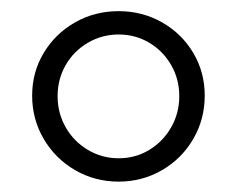

<svg xmlns="http://www.w3.org/2000/svg" viewBox="-20 -748 436 353"><path d="M39.1 -572.3Q39.1 -615.2 60.3 -650.6Q81.5 -686 117.9 -706.8Q154.3 -727.5 198.2 -727.5Q241.7 -727.5 278.1 -706.8Q314.5 -686 335.4 -650.6Q356.4 -615.2 356.4 -572.3Q356.4 -528.8 335.4 -492.7Q314.5 -456.5 278.1 -435.3Q241.7 -414.1 198.2 -414.1Q154.3 -414.1 117.9 -435.3Q81.5 -456.5 60.3 -492.7Q39.1 -528.8 39.1 -572.3ZM309.6 -571.3Q309.6 -602.5 294.7 -628.4Q279.8 -654.3 254.4 -669.4Q229 -684.6 198.2 -684.6Q167.5 -684.6 141.6 -669.4Q115.7 -654.3 100.8 -628.4Q85.9 -602.5 85.9 -571.3Q85.9 -540 100.8 -513.9Q115.7 -487.8 141.6 -472.4Q167.5 -457 198.2 -457Q229 -457 254.4 -472.4Q279.8 -487.8 294.7 -513.9Q309.6 -540 309.6 -571.3Z"/></svg>

Font: Reddit Sans Chocolate Light
Style: Regular
Weight: 300
Designer: Stephen Hutchings
Foundry: Reddit
Version: Version 1.013